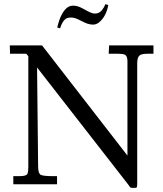

<svg xmlns="http://www.w3.org/2000/svg" viewBox="-20 -885 784 922"><path d="M255.1 -752.9Q255.6 -755.1 256.3 -758.9Q257.1 -762.7 260.3 -773.6Q263.4 -784.4 267.1 -794.4Q270.8 -804.4 277.2 -816.5Q283.7 -828.6 291 -837.2Q308.3 -857.9 330.2 -857.9Q352.1 -857.9 374 -845.9L404.1 -829.8Q423.6 -819.8 435.4 -819.8Q447.3 -819.8 455.6 -824.5Q463.9 -829.1 469.2 -835.7Q480.5 -849.9 486.1 -865L500 -860.8Q491.5 -813.2 463.4 -784.4Q446.3 -766.8 427.4 -766.8Q408.4 -766.8 388.2 -775.9L357.2 -791Q337.2 -800.8 321.3 -800.8Q305.4 -800.8 297.1 -795.4Q288.8 -790 283.9 -782.5Q272.9 -765.4 269 -748.8ZM27.1 -667H181.9L592 -137.9V-591.1Q592 -614.5 580.8 -621.8Q572.8 -627 537.1 -627H502L503.9 -667H717V-627H694.1Q663.1 -627 653.8 -621.1Q638.9 -612.3 638.9 -583V-7.1Q638.9 7.6 637.6 12.3Q636.2 17.1 629.9 17.1H616Q607.7 17.1 606 14.9Q604.2 12.7 603.1 11.5Q602.1 10.3 599.2 6.2Q596.4 2.2 594 -1L158 -561L163.1 -85Q163.1 -52.5 175.8 -45.4Q188 -39.1 237.1 -39.1H253.9V0H43.9V-39.1H74Q106.9 -39.1 111.6 -50.3Q116 -61 116 -83V-615L106 -627H28.1Z"/></svg>

Font: Linden Hill
Style: Regular
Weight: 400
Version: Version 1.202